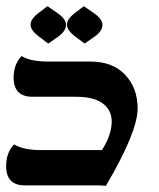

<svg xmlns="http://www.w3.org/2000/svg" viewBox="-20 -606 518 626"><path d="M325.2 0Q312.5 -1.5 301.8 -1.5H61.5Q0 -1.5 0 -64Q0 -108.4 25.9 -135.3Q42 -125.5 64 -121.1Q85.9 -116.7 110.8 -116.7H312.5Q344.2 -167 344.2 -210Q344.2 -246.6 315.2 -268.6Q286.1 -290.5 227.1 -290.5H85.9Q24.4 -290.5 24.4 -353Q24.4 -396 50.3 -423.3Q66.4 -413.6 88.4 -409.4Q110.4 -405.3 135.3 -405.3H274.9Q347.2 -405.3 387.9 -362.3Q428.7 -319.3 428.7 -252.4Q428.7 -175.8 325.2 0ZM137.2 -463.9 105.5 -487.8Q79.6 -507.8 79.6 -525.4Q79.6 -543.9 106 -564L134.8 -585.9L168.5 -562.5Q195.3 -543.5 195.3 -525.4Q195.3 -504.4 169.4 -486.3ZM255.9 -463.9 224.1 -487.8Q198.2 -507.8 198.2 -525.4Q198.2 -543.9 224.6 -564L253.4 -585.9L287.1 -562.5Q314 -543.5 314 -525.4Q314 -504.4 288.1 -486.3Z"/></svg>

Font: ALMAS
Style: Bold
Weight: 700
Designer: ALMAS Font/ by Husham Jawad Kadhim, derived from the Bainsely font by/ Paul James MIller
Foundry: High-Logic / Made with FontCreator
Version: Version 1.411;September 19, 2021;FontCreator 14.0.0.2814 32-